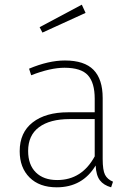

<svg xmlns="http://www.w3.org/2000/svg" viewBox="-20 -789 571 819"><path d="M462 -14 454 10Q422 1 406 -20Q390 -41 388 -83Q332 10 222 10Q148 10 106 -32Q64 -74 64 -144Q64 -224 119.5 -267Q175 -310 270 -310H384V-368Q384 -436 355 -468Q326 -500 255 -500Q195 -500 113 -468L104 -496Q187 -531 257 -531Q340 -531 379 -491Q418 -451 418 -371V-111Q418 -63 428 -43.5Q438 -24 462 -14ZM384 -122V-281H277Q193 -281 146.5 -246.5Q100 -212 100 -145Q100 -86 133 -53.5Q166 -21 224 -21Q329 -21 384 -122ZM345 -734 161 -650 149 -673 329 -769Z"/></svg>

Font: FiraGO UltraLight
Style: Regular
Weight: 200
Designer: bBox Type
Foundry: bBox Type GmbH
Version: Version 1.001